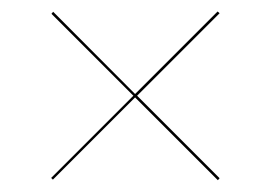

<svg xmlns="http://www.w3.org/2000/svg" viewBox="-20 -552 478 334"><path d="M69 -242.5 72 -239.5 215 -382.5 359 -238.5 362 -242 218.5 -385.5 362 -529 358.5 -532 215 -388.5 72.5 -531.5 69.5 -528 212 -385.5Z"/></svg>

Font: Bodoni* 36pt
Style: Italic
Weight: 400
Italic angle: -13°
Version: Version 2.3